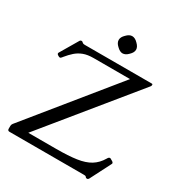

<svg xmlns="http://www.w3.org/2000/svg" viewBox="-197 -977 1050 1122"><g transform="rotate(30 328.0 -416.0)"><path d="M632 -151Q639 -146 639 -141Q639 -138 636 -133L566 4Q562 11 555 11Q550 11 547 9L543 4Q540 1 535.5 0.5Q531 0 526 0H26Q13 0 13 -13V-32Q13 -37 14.5 -41Q16 -45 19 -49L482 -619H236Q196 -619 168.5 -608.5Q141 -598 120 -579.5Q99 -561 78 -535L75 -531Q69 -523 64 -523Q59 -523 56 -525L49 -529Q42 -533 42 -539Q42 -543 45 -547L114 -664Q118 -671 126 -671Q128 -671 130.5 -670Q133 -669 138 -664Q142 -661 146.5 -660.5Q151 -660 155 -660H606Q611 -660 611 -656V-651Q611 -649 609.5 -646Q608 -643 606 -641L124 -50H312Q394 -50 448.5 -58Q503 -66 538 -87.5Q573 -109 596 -148L599 -153Q604 -161 610 -161Q612 -161 614 -161Q616 -161 618 -159ZM368 -843Q388 -843 407 -823Q427 -804 427 -785Q427 -766 407 -747Q388 -727 368 -727Q350 -727 330 -747Q310 -765 310 -785Q310 -804 330 -823Q349 -843 368 -843Z"/></g></svg>

Font: Young Serif Light
Style: Regular
Weight: 300
Designer: Bastien Sozeau
Foundry: NBR — Bastien Sozeau
Version: Version 5.001